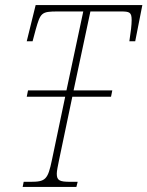

<svg xmlns="http://www.w3.org/2000/svg" viewBox="-20 -734 579 754"><path d="M69 0H280L285 -20H257C214 -20 203 -25 203 -52C203 -63 207 -81 212 -106L264 -354H416L421 -379H269L335 -689H454C489 -689 497 -686 497 -655C497 -636 494 -611 488 -572H511L539 -714H120L85 -572H108L120 -617C139 -684 142 -689 207 -689H307L241 -379H90L85 -354H236L184 -106C168 -29 159 -20 100 -20H73Z"/></svg>

Font: Noto Serif Condensed Thin
Style: Italic
Weight: 100
Width: 3
Italic angle: -12°
Designer: Monotype Design Team
Foundry: Monotype Imaging Inc.
Version: Version 2.013